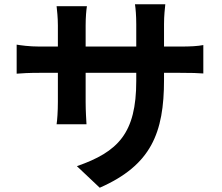

<svg xmlns="http://www.w3.org/2000/svg" viewBox="-20 -816 1040 899"><path d="M748 -598V-703C748 -743 752 -776 754 -796H612C615 -776 618 -743 618 -703V-598H381V-696C381 -736 384 -768 387 -787H245C247 -768 251 -735 251 -697V-598H166C116 -598 76 -604 58 -607V-471C80 -473 116 -475 166 -475H251V-339C251 -294 248 -254 245 -234H385C384 -254 381 -295 381 -339V-475H618V-437C618 -192 533 -105 340 -38L447 63C688 -43 748 -194 748 -442V-475H822C875 -475 910 -474 932 -472V-605C905 -600 875 -598 822 -598Z"/></svg>

Font: Noto Sans CJK KR Bold
Style: Regular
Weight: 700
Designer: Ryoko NISHIZUKA (kana & ideographs); Paul D. Hunt (Latin, Greek & Cyrillic); Wenlong ZHANG (bopomofo); Sandoll Communica
Foundry: Adobe Systems Incorporated
Version: Version 1.004;PS 1.004;hotconv 1.0.82;makeotf.lib2.5.63406